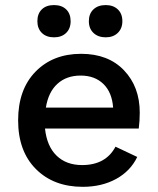

<svg xmlns="http://www.w3.org/2000/svg" viewBox="-20 -720 618 750"><path d="M255.9 -637.2Q255.9 -608.4 238.3 -591.3Q220.7 -574.2 190.9 -574.2Q161.1 -574.2 143.6 -591.3Q126 -608.4 126 -637.2Q126 -666.5 143.3 -683.3Q160.6 -700.2 190.9 -700.2Q221.2 -700.2 238.5 -683.3Q255.9 -666.5 255.9 -637.2ZM393.1 -700.2Q422.4 -700.2 440.2 -683.3Q458 -666.5 458 -637.2Q458 -608.9 440.2 -591.6Q422.4 -574.2 393.1 -574.2Q363.3 -574.2 345.2 -591.3Q327.1 -608.4 327.1 -637.2Q327.1 -666.5 345 -683.3Q362.8 -700.2 393.1 -700.2ZM303.2 9.8Q189.5 9.8 120.1 -59.8Q50.8 -129.4 50.8 -250Q50.8 -370.6 118.9 -440.2Q187 -509.8 296.9 -509.8Q402.8 -509.8 464.4 -445.3Q525.9 -380.9 525.9 -279.8Q525.9 -248 522 -217.8H155.8Q163.1 -148.9 200.9 -112.1Q238.8 -75.2 300.8 -75.2Q393.1 -75.2 431.2 -147L516.1 -106.9Q489.7 -51.8 433.6 -21Q377.4 9.8 303.2 9.8ZM159.2 -299.8H421.9Q417.5 -359.4 383.8 -392.1Q350.1 -424.8 294.9 -424.8Q239.7 -424.8 204.3 -392.6Q168.9 -360.4 159.2 -299.8Z"/></svg>

Font: Work Sans Medium
Style: Regular
Weight: 500
Designer: Wei Huang
Foundry: Wei Huang
Version: Version 2.012